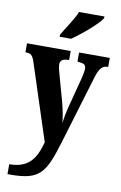

<svg xmlns="http://www.w3.org/2000/svg" viewBox="-108 -824 696 1108"><g transform="rotate(10 240.5 -269.5)"><path d="M177 -619V-606H244C301 -645 390 -721 411 -756V-766H262C245 -721 202 -662 177 -619ZM18 169V227H35C207 227 237 179 293 -4L416 -412C432 -465 450 -483 480 -483H483V-536H303V-483L307 -482C339 -479 353 -475 353 -449C353 -434 348 -408 344 -394L295 -206C288 -178 283 -151 279 -118C277 -146 269 -190 256 -239L212 -397C206 -417 202 -435 202 -450C202 -470 214 -483 251 -483H254V-536H-2V-483H3C28 -483 40 -476 53 -436L198 9C172 105 133 169 18 169Z"/></g></svg>

Font: Noto Serif Georgian ExtraCondensed ExtraBold
Style: Regular
Weight: 800
Width: 2
Designer: Monotype Design Team, Akaki Razmadze
Foundry: Google LLC
Version: Version 2.003